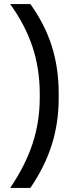

<svg xmlns="http://www.w3.org/2000/svg" viewBox="-20 -720 358 942"><path d="M175 -240V-260Q175 -383 139.5 -490Q104 -597 30 -700H129Q200 -601 234 -494Q268 -387 268 -260V-240Q268 -117 234 -9.5Q200 98 129 202H30Q105 91 140 -16Q175 -123 175 -240Z"/></svg>

Font: Bai Jamjuree Medium
Style: Regular
Weight: 500
Version: Version 1.000; ttfautohint (v1.6)